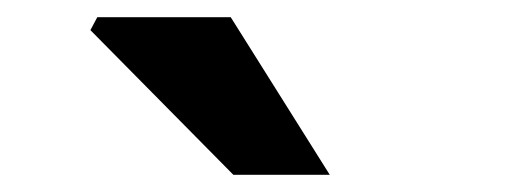

<svg xmlns="http://www.w3.org/2000/svg" viewBox="-20 -773 595 223"><path d="M251 -570 85 -738 93 -753H248L363 -570Z"/></svg>

Font: Mada
Style: Bold
Weight: 700
Designer: Khaled Hosny
Version: Version 1.5